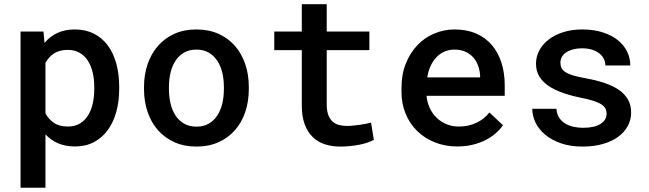

<svg xmlns="http://www.w3.org/2000/svg" viewBox="-20 -676 3040 899"><path d="M538.1 -258.8Q538.1 -201.2 524.4 -151.9Q510.7 -102.5 484.4 -66.7Q458 -30.8 419.7 -10.5Q381.3 9.8 331.5 9.8Q286.6 9.8 252.2 -4.9Q217.8 -19.5 192.9 -46.9V203.1H76.2V-528.3H183.6L188.5 -475.1Q213.9 -505.4 248.8 -521.7Q283.7 -538.1 330.1 -538.1Q380.4 -538.1 419.2 -518.6Q458 -499 484.4 -463.6Q510.7 -428.2 524.4 -378.7Q538.1 -329.1 538.1 -269ZM421.4 -269Q421.4 -304.7 414.1 -336.2Q406.7 -367.7 391.6 -391.4Q376.5 -415 353 -428.7Q329.6 -442.4 297.4 -442.4Q258.3 -442.4 232.9 -425.8Q207.5 -409.2 192.9 -381.3V-145Q207.5 -117.7 232.7 -100.6Q257.8 -83.5 298.3 -83.5Q330.6 -83.5 354 -97.7Q377.4 -111.8 392.3 -135.7Q407.2 -159.7 414.3 -191.4Q421.4 -223.1 421.4 -258.8Z M654.3 -269Q654.3 -326.2 671.1 -375.5Q688 -424.8 719.5 -460.9Q751 -497.1 796.4 -517.6Q841.8 -538.1 899.4 -538.1Q957.5 -538.1 1003.2 -517.6Q1048.8 -497.1 1080.3 -460.9Q1111.8 -424.8 1128.4 -375.5Q1145 -326.2 1145 -269V-258.8Q1145 -201.2 1128.4 -151.9Q1111.8 -102.5 1080.3 -66.7Q1048.8 -30.8 1003.4 -10.3Q958 10.3 900.4 10.3Q842.3 10.3 796.6 -10.3Q751 -30.8 719.5 -66.7Q688 -102.5 671.1 -151.9Q654.3 -201.2 654.3 -258.8ZM771 -258.8Q771 -222.7 778.6 -190.9Q786.1 -159.2 802 -135Q817.9 -110.8 842.3 -96.9Q866.7 -83 900.4 -83Q933.1 -83 957.3 -96.9Q981.4 -110.8 997.3 -135Q1013.2 -159.2 1020.8 -190.9Q1028.3 -222.7 1028.3 -258.8V-269Q1028.3 -304.2 1020.8 -335.9Q1013.2 -367.7 997.3 -391.6Q981.4 -415.5 957.3 -429.7Q933.1 -443.8 899.4 -443.8Q866.2 -443.8 841.8 -429.7Q817.4 -415.5 801.8 -391.6Q786.1 -367.7 778.6 -335.9Q771 -304.2 771 -269Z M1509.8 -656.2V-528.3H1709.5V-441.4H1509.8V-188Q1509.8 -158.2 1516.8 -138.7Q1523.9 -119.1 1536.6 -107.4Q1549.3 -95.7 1566.4 -91.1Q1583.5 -86.4 1604 -86.4Q1619.1 -86.4 1635.5 -88.1Q1651.9 -89.8 1667.2 -92Q1682.6 -94.2 1695.6 -96.9Q1708.5 -99.6 1717.3 -102.1L1730.5 -21.5Q1717.8 -14.2 1700 -8.1Q1682.1 -2 1661.1 2Q1640.1 5.9 1617.4 8.1Q1594.7 10.3 1572.8 10.3Q1533.2 10.3 1500.2 -0.7Q1467.3 -11.7 1443.6 -34.9Q1419.9 -58.1 1406.5 -94.5Q1393.1 -130.9 1393.1 -181.6V-441.4H1264.2V-528.3H1393.1V-656.2Z M2122.1 9.8Q2063.5 9.8 2015.1 -9.8Q1966.8 -29.3 1932.4 -63.5Q1897.9 -97.7 1878.9 -144.3Q1859.9 -190.9 1859.9 -245.1V-265.1Q1859.9 -328.1 1880.1 -378.4Q1900.4 -428.7 1934.3 -464.4Q1968.3 -500 2013.4 -519Q2058.6 -538.1 2108.4 -538.1Q2166 -538.1 2210 -518.8Q2253.9 -499.5 2283.4 -464.6Q2313 -429.7 2328.1 -381.8Q2343.3 -334 2343.3 -276.9V-227.5H1977.1Q1980 -196.8 1992.2 -170.4Q2004.4 -144 2024.2 -124.8Q2043.9 -105.5 2070.6 -94.5Q2097.2 -83.5 2128.9 -83.5Q2173.3 -83.5 2210.7 -101.1Q2248 -118.7 2271.5 -149.4L2335 -89.8Q2322.3 -70.8 2302.2 -53Q2282.2 -35.2 2255.4 -21.2Q2228.5 -7.3 2195.1 1.2Q2161.6 9.8 2122.1 9.8ZM2107.9 -443.8Q2083.5 -443.8 2062.5 -435.1Q2041.5 -426.3 2024.9 -409.4Q2008.3 -392.6 1996.8 -368.4Q1985.4 -344.2 1980.5 -313.5H2228V-322.3Q2226.6 -345.7 2219 -367.4Q2211.4 -389.2 2196.8 -406.2Q2182.1 -423.3 2159.9 -433.6Q2137.7 -443.8 2107.9 -443.8Z M2820.3 -143.1Q2820.3 -156.2 2814.9 -167.2Q2809.6 -178.2 2795.7 -187.3Q2781.7 -196.3 2757.6 -204.1Q2733.4 -211.9 2695.8 -219.2Q2648.9 -229 2611.1 -242.7Q2573.2 -256.3 2546.1 -275.4Q2519 -294.4 2504.4 -319.6Q2489.7 -344.7 2489.7 -377.9Q2489.7 -410.2 2504.9 -439.2Q2520 -468.3 2548.1 -490.2Q2576.2 -512.2 2616.5 -525.1Q2656.7 -538.1 2706.5 -538.1Q2759.3 -538.1 2801 -524.9Q2842.8 -511.7 2871.6 -489Q2900.4 -466.3 2915.8 -435.5Q2931.2 -404.8 2931.2 -369.6H2814.5Q2814.5 -385.3 2807.6 -399.7Q2800.8 -414.1 2787.1 -425.3Q2773.4 -436.5 2753.2 -443.1Q2732.9 -449.7 2706.5 -449.7Q2680.2 -449.7 2660.9 -444.1Q2641.6 -438.5 2628.9 -429.4Q2616.2 -420.4 2610.1 -408.2Q2604 -396 2604 -382.8Q2604 -369.6 2608.6 -358.9Q2613.3 -348.1 2626 -339.4Q2638.7 -330.6 2661.1 -323.5Q2683.6 -316.4 2719.2 -310.1Q2769 -301.3 2808.8 -288.1Q2848.6 -274.9 2876.7 -255.9Q2904.8 -236.8 2919.9 -210.7Q2935.1 -184.6 2935.1 -149.4Q2935.1 -114.3 2918.9 -85Q2902.8 -55.7 2873 -34.4Q2843.3 -13.2 2801.5 -1.5Q2759.8 10.3 2708 10.3Q2650.4 10.3 2606.4 -5.1Q2562.5 -20.5 2532.7 -45.4Q2502.9 -70.3 2487.5 -102.1Q2472.2 -133.8 2472.2 -166.5H2585.4Q2586.9 -142.1 2598.1 -125Q2609.4 -107.9 2627 -97.4Q2644.5 -86.9 2666 -82.3Q2687.5 -77.6 2709.5 -77.6Q2763.7 -77.6 2792 -95.9Q2820.3 -114.3 2820.3 -143.1Z"/></svg>

Font: Roboto Mono
Style: Regular
Weight: 500
Designer: Google
Version: Version 2.000986; 2015; ttfautohint (v1.3)